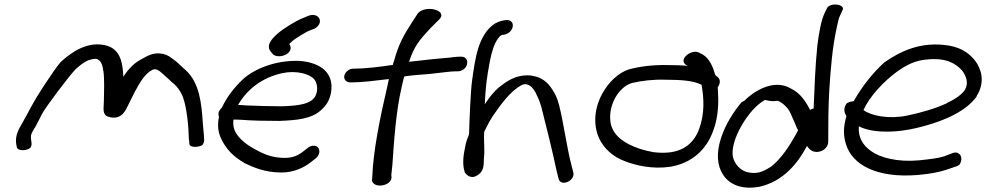

<svg xmlns="http://www.w3.org/2000/svg" viewBox="-20 -761 4453 867"><path d="M138 -185C147 -202 158 -222 169 -245C185 -277 297 -424 321 -448C338 -464 355 -476 367 -483C376 -489 389 -492 398 -494C420 -497 417 -496 431 -486C439 -476 444 -462 446 -443V-441H447C452 -402 450 -345 449 -302C447 -260 442 -238 480 -231C533 -222 548 -265 562 -293C570 -309 580 -328 589 -347C612 -389 634 -429 669 -446C685 -453 698 -443 717 -426L751 -395V-394C777 -375 793 -354 806 -323C824 -273 832 -188 833 -128L834 -129L835 -111C838 -92 881 -96 895 -107C899 -113 901 -119 902 -126V-127L901 -148C900 -159 898 -177 896 -203C890 -296 881 -385 820 -443C798 -461 783 -480 756 -498C726 -523 679 -531 629 -499C586 -479 559 -449 537 -414C534 -472 527 -541 454 -557C401 -569 353 -550 320 -531C299 -518 277 -502 254 -481C235 -459 211 -423 177 -372C125 -293 115 -265 81 -206C63 -176 48 -147 53 -112L56 -96C61 -77 105 -80 118 -95C123 -102 123 -111 122 -119L120 -134C118 -152 123 -162 137 -184Z M967 -252C966 -246 966 -240 969 -234C960 -192 966 -159 981 -130C1001 -89 1033 -54 1081 -27V-26C1124 -5 1177 18 1251 18C1306 18 1353 -4 1384 -29L1406 -46C1413 -52 1419 -60 1421 -69C1425 -85 1418 -103 1397 -103C1388 -103 1378 -100 1371 -94L1349 -77C1329 -61 1304 -48 1266 -48C1214 -48 1175 -63 1141 -82C1097 -104 1061 -132 1043 -165C1034 -183 1032 -197 1034 -221C1044 -221 1056 -221 1070 -220C1118 -216 1182 -215 1240 -215H1241C1320 -218 1386 -224 1429 -263C1452 -284 1468 -305 1475 -344C1489 -430 1431 -478 1333 -486C1222 -490 1128 -449 1078 -404C1041 -369 1006 -327 982 -275C975 -269 969 -260 967 -252ZM1256 -431C1319 -444 1378 -427 1398 -404C1412 -389 1419 -353 1403 -325C1382 -292 1336 -284 1253 -281C1201 -281 1138 -283 1089 -285C1078 -286 1067 -287 1055 -287C1095 -357 1163 -411 1256 -431ZM1212 -517V-516C1217 -511 1228 -507 1240 -507C1261 -507 1287 -518 1292 -539C1294 -549 1290 -557 1286 -562C1287 -564 1292 -568 1296 -571V-572C1307 -583 1359 -616 1378 -623L1401 -632C1448 -659 1419 -712 1366 -687L1347 -679C1314 -666 1256 -630 1231 -607C1209 -587 1177 -555 1205 -525Z M1582 -451H1575C1556 -451 1539 -436 1535 -420C1531 -402 1544 -389 1561 -389H1569C1619 -389 1673 -397 1736 -404L1729 -371C1697 -234 1665 -80 1661 39L1660 49L1659 50C1662 93 1748 81 1748 39L1747 29C1747 25 1750 7 1752 -18C1759 -118 1767 -254 1794 -369C1798 -385 1800 -400 1806 -416C1839 -421 1879 -424 1920 -427C1968 -432 2013 -439 2039 -439H2048C2065 -439 2085 -452 2089 -471C2093 -489 2084 -505 2064 -505H2055C2038 -505 2012 -501 2012 -501C1971 -498 1894 -490 1827 -482C1850 -551 1871 -577 1923 -633L1965 -675C2002 -714 1903 -741 1867 -701L1839 -658C1802 -600 1781 -564 1759 -485C1757 -480 1755 -474 1754 -468C1696 -459 1627 -451 1582 -451Z M2255 -604C2305 -613 2311 -677 2262 -670C2250 -668 2235 -666 2218 -656H2217C2137 -606 2125 -488 2112 -399C2105 -351 2100 -221 2098 -155C2091 -137 2084 -119 2081 -100C2071 -57 2068 -16 2078 14L2079 18C2081 21 2102 51 2133 32C2167 14 2164 -17 2165 -44C2170 -81 2164 -121 2166 -163L2168 -169L2181 -195C2188 -208 2195 -221 2204 -235C2241 -289 2286 -352 2338 -378C2342 -380 2348 -381 2353 -381C2374 -378 2385 -366 2398 -344C2406 -328 2416 -307 2424 -280C2447 -191 2476 -72 2494 13L2502 45C2511 85 2578 56 2569 18L2561 -13C2540 -91 2526 -202 2505 -285C2498 -314 2487 -338 2474 -357C2454 -388 2425 -418 2364 -421H2363C2306 -421 2268 -394 2236 -369C2209 -347 2188 -319 2169 -290C2173 -368 2177 -405 2192 -484C2200 -526 2212 -565 2229 -587C2239 -600 2239 -599 2248 -604Z M2688 -131C2708 -92 2745 -54 2802 -33C2851 -14 2925 4 3007 -8C3102 -24 3170 -83 3201 -172C3225 -235 3225 -303 3222 -351L3221 -367C3231 -380 3235 -399 3223 -411L3210 -422C3200 -457 3185 -496 3153 -515L3141 -521C3105 -545 3039 -492 3079 -467H3081L3085 -464C3060 -466 3033 -467 3002 -467C2935 -469 2872 -462 2821 -448C2769 -432 2725 -385 2699 -337C2656 -257 2663 -181 2688 -131ZM2833 -386C2874 -396 2930 -403 2985 -401H2986C3060 -401 3114 -396 3148 -378L3149 -372C3158 -319 3163 -252 3138 -181C3110 -103 3047 -59 2930 -74C2845 -89 2776 -124 2750 -171C2742 -186 2737 -200 2736 -216C2728 -291 2776 -369 2833 -386Z M3654 -271C3649 -270 3643 -268 3638 -265C3620 -300 3596 -340 3550 -362C3470 -408 3378 -344 3340 -305C3337 -303 3332 -302 3330 -301C3293 -257 3257 -202 3236 -138C3213 -68 3219 -12 3245 28C3266 61 3314 98 3405 83H3406C3516 60 3583 -24 3624 -102C3632 -90 3646 -73 3672 -75C3704 -78 3721 -102 3720 -123C3720 -196 3720 -276 3725 -358C3731 -448 3738 -547 3760 -644C3764 -664 3768 -680 3773 -690L3784 -714C3800 -741 3734 -751 3716 -727L3705 -705C3697 -688 3690 -667 3685 -642C3680 -619 3675 -590 3671 -557C3661 -461 3658 -363 3654 -271ZM3288 -64C3286 -110 3310 -163 3334 -203C3359 -244 3394 -287 3433 -309L3434 -310C3453 -305 3471 -302 3492 -306C3515 -297 3539 -273 3548 -253L3569 -206C3573 -196 3577 -185 3584 -173C3552 -112 3509 -44 3461 -8C3424 15 3397 28 3349 15C3315 3 3290 -31 3288 -64Z M4390 -327C4431 -392 4410 -451 4384 -486C4361 -515 4328 -544 4266 -555C4140 -576 4046 -530 3973 -479C3922 -433 3872 -370 3835 -304C3819 -303 3808 -297 3803 -294C3785 -269 3795 -248 3802 -237C3787 -183 3788 -147 3801 -107C3829 -19 3936 45 4126 29C4182 24 4222 16 4252 6L4293 -8C4303 -10 4309 -15 4313 -18C4327 -40 4321 -60 4310 -67C4304 -72 4296 -74 4286 -71H4285L4243 -55C4219 -47 4179 -42 4130 -37C4033 -28 3954 -49 3913 -79C3874 -107 3855 -142 3858 -191C3880 -179 3916 -169 3964 -167C4050 -163 4131 -184 4194 -204C4273 -230 4347 -266 4390 -325ZM3879 -264C3907 -326 3971 -394 4030 -437C4075 -469 4114 -489 4172 -493C4256 -500 4297 -473 4325 -442C4342 -418 4357 -386 4335 -352C4319 -331 4290 -311 4256 -296V-295C4204 -271 4143 -253 4076 -239C3993 -222 3914 -238 3879 -264Z"/></svg>

Font: Stray Cat
Style: ExBdExtObl
Weight: 800
Version: Version 1.0